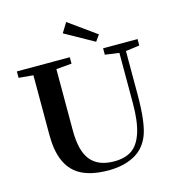

<svg xmlns="http://www.w3.org/2000/svg" viewBox="-125 -968 999 1088"><g transform="rotate(-15 374.5 -423.5)"><path d="M498 -709 327.6 -804.2 362.8 -861.3 523.9 -745.6ZM378.9 13.2Q271 13.2 207.5 -25.4Q105.5 -87.9 105.5 -265.1V-617.7L20.5 -625.5V-663.1H331.1V-625.5L240.2 -617.7V-257.3Q240.2 -136.7 285.2 -82.3Q330.1 -27.8 422.9 -27.8Q486.3 -27.8 526.4 -55.2Q566.4 -82.5 587.6 -147.2Q608.9 -211.9 608.9 -319.3V-614.3L526.4 -625.5V-663.1H728.5V-625.5L647.5 -614.7V-360.4Q647.5 -199.7 620.6 -127Q593.3 -54.2 530 -20.5Q466.8 13.2 378.9 13.2Z"/></g></svg>

Font: Elstob 8pt SemiBold
Style: Regular
Weight: 600
Designer: Peter S. Baker
Version: Version 1.015